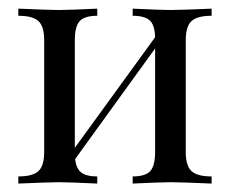

<svg xmlns="http://www.w3.org/2000/svg" viewBox="-20 -435 545 455"><path d="M420.2 -339.5V-75Q420.2 -41.9 433.9 -29.4Q447.6 -16.9 481.5 -16.9V0Q407.3 -3.2 384.7 -3.2Q362.1 -3.2 294.4 0V-16.9Q324.2 -16.9 335.9 -29.4Q347.6 -41.9 347.6 -75V-320.2L158.1 -58.1Q160.5 -35.5 172.6 -26.2Q184.7 -16.9 210.5 -16.9V0Q142.7 -3.2 120.2 -3.2Q97.6 -3.2 23.4 0V-16.9Q57.3 -16.9 71 -29.4Q84.7 -41.9 84.7 -75V-339.5Q84.7 -372.6 71 -385.1Q57.3 -397.6 23.4 -397.6V-414.5Q97.6 -411.3 120.2 -411.3Q142.7 -411.3 210.5 -414.5V-397.6Q180.6 -397.6 169 -385.1Q157.3 -372.6 157.3 -339.5V-84.7L347.6 -346.8Q346.8 -375.8 334.7 -386.7Q322.6 -397.6 294.4 -397.6V-414.5Q362.1 -411.3 384.7 -411.3Q407.3 -411.3 481.5 -414.5V-397.6Q447.6 -397.6 433.9 -385.1Q420.2 -372.6 420.2 -339.5Z"/></svg>

Font: Playfair Display
Style: Regular
Weight: 400
Designer: Claus Eggers Sørensen
Foundry: Claus Eggers Sørensen
Version: Version 1.005; ttfautohint (v1.2) -l 10 -r 42 -G 200 -x 21 -